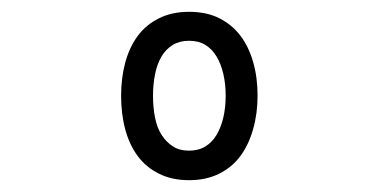

<svg xmlns="http://www.w3.org/2000/svg" viewBox="-20 -760 640 325"><path d="M300 -455Q271 -455 249 -466Q227 -477 213 -496Q199 -515 192 -541Q185 -567 185 -598Q185 -628 192 -654Q199 -680 213 -699Q227 -718 249 -729Q271 -740 300 -740Q330 -740 351.5 -729Q373 -718 387 -699.5Q401 -681 408.5 -655Q416 -629 416 -598Q416 -568 408.5 -541.5Q401 -515 387 -496Q373 -477 351 -466Q329 -455 300 -455ZM300 -505Q316 -505 327.5 -512Q339 -519 346.5 -531.5Q354 -544 358 -561Q362 -578 362 -598Q362 -618 358 -635Q354 -652 346.5 -664.5Q339 -677 327.5 -684Q316 -691 300 -691Q284 -691 272.5 -684Q261 -677 253.5 -664.5Q246 -652 242.5 -634.5Q239 -617 239 -598Q239 -578 242.5 -560.5Q246 -543 254 -531Q262 -519 273 -512Q284 -505 300 -505Z"/></svg>

Font: Maple Mono Light
Style: Regular
Weight: 300
Monospace: yes
Designer: subframe7536
Version: Version 7.000